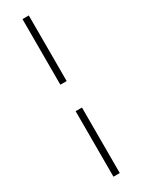

<svg xmlns="http://www.w3.org/2000/svg" viewBox="-244 -784 734 986"><g transform="rotate(-30 122.5 -291.0)"><path d="M102.5 -758.5H140V-369.5H102.5ZM102.5 -212.5H140V176H102.5Z"/></g></svg>

Font: Lato 2
Style: Italic
Weight: 300
Italic angle: -7°
Designer: Lukasz Dziedzic with Adam Twardoch and Botio Nikoltchev
Foundry: tyPoland Lukasz Dziedzic
Version: Version 2.015; 2015-08-06; http://www.latofonts.com/